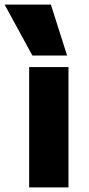

<svg xmlns="http://www.w3.org/2000/svg" viewBox="-58 -810 383 830"><path d="M68 0V-520H238V0ZM82 -570 -38 -790H162L232 -570Z"/></svg>

Font: M PLUS 2 ExtraBold
Style: Regular
Weight: 800
Version: Version 1.001